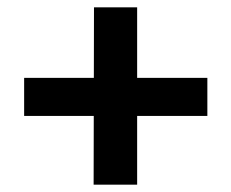

<svg xmlns="http://www.w3.org/2000/svg" viewBox="-20 -546 633 525"><path d="M236 -41 237 -526H355V-41ZM46 -229V-333H547V-229Z"/></svg>

Font: Readex Pro Medium
Style: Regular
Weight: 500
Designer: Bonnie Shaver-Troup, Thomas Jockin
Foundry: Lexend
Version: Version 1.204